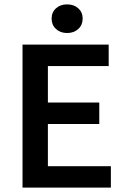

<svg xmlns="http://www.w3.org/2000/svg" viewBox="-20 -858 578 878"><path d="M83 0V-654H477V-556H199V-389H434V-291H199V-98H487V0ZM287 -707Q256 -707 236 -725.5Q216 -744 216 -773Q216 -802 236 -820Q256 -838 287 -838Q318 -838 338 -820Q358 -802 358 -773Q358 -744 338 -725.5Q318 -707 287 -707Z"/></svg>

Font: TT Toshiba Sans Medium
Style: Regular
Weight: 500
Designer: Paul D. Hunt
Foundry: Toshiba Corporation
Version: Version 2.020;PS 2.000;hotconv 1.0.86;makeotf.lib2.5.63406